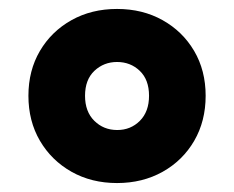

<svg xmlns="http://www.w3.org/2000/svg" viewBox="-20 -770 523 429"><path d="M241.5 -361Q184.5 -361 139.8 -386.2Q95 -411.5 69.2 -455.5Q43.5 -499.5 43.5 -556Q43.5 -612.5 69.2 -656.2Q95 -700 139.8 -725Q184.5 -750 241.5 -750Q298.5 -750 343.2 -725Q388 -700 413.8 -656.2Q439.5 -612.5 439.5 -556Q439.5 -499.5 414 -455.5Q388.5 -411.5 343.5 -386.2Q298.5 -361 241.5 -361ZM242 -479.5Q272 -479.5 292.5 -500Q313 -520.5 313 -556Q313 -592 292.2 -611.8Q271.5 -631.5 241.5 -631.5Q212 -631.5 191 -611.8Q170 -592 170 -556Q170 -520.5 190.8 -500Q211.5 -479.5 242 -479.5Z"/></svg>

Font: Encode Sans Condensed Thin Black
Style: Regular
Weight: 900
Version: Version 3.002